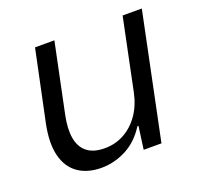

<svg xmlns="http://www.w3.org/2000/svg" viewBox="-99 -635 788 755"><g transform="rotate(-20 294.5 -257.5)"><path d="M204.4 10Q146 10 107.2 -17.1Q68.4 -44.1 54.9 -97.2Q41.4 -150.3 57.4 -228.7L119.6 -524.7H200.6L140.6 -236.3Q128.6 -179.4 135.6 -139.6Q142.7 -99.7 169.3 -78.9Q195.9 -58 242.4 -58Q286.7 -58 323.8 -78.3Q360.9 -98.6 387.3 -136.4Q413.7 -174.3 424.4 -226.7L486.1 -524.7H566.4L457.7 0H383.3L396.3 -95.6H391.9Q356.9 -40.7 307.1 -15.4Q257.3 10 204.4 10Z"/></g></svg>

Font: Mona Sans ExtraLight
Style: Italic
Weight: 200
Italic angle: -11.6951°
Designer: Deni Anggara
Foundry: GitHub
Version: Version 2.000